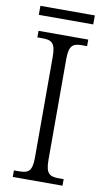

<svg xmlns="http://www.w3.org/2000/svg" viewBox="-93 -879 508 924"><g transform="rotate(10 161.0 -417.0)"><path d="M27 -790H293V-834H27ZM39 0H282V-32H259C214 -32 194 -42 194 -111V-603C194 -672 214 -682 259 -682H282V-714H39V-682H63C108 -682 128 -672 128 -603V-110C128 -42 108 -32 63 -32H39Z"/></g></svg>

Font: Noto Serif Khmer SemiCondensed Light
Style: Regular
Weight: 300
Width: 4
Designer: Danh Hong and the Monotype Design Team
Foundry: Monotype Imaging Inc.
Version: Version 2.004